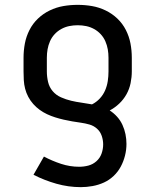

<svg xmlns="http://www.w3.org/2000/svg" viewBox="-20 -548 640 791"><path d="M313 223Q262 223 212.5 209Q163 195 118 172L161 97Q195 115 231.5 127Q268 139 306 139Q326 139 344.5 134Q363 129 377.5 116Q392 103 398.5 84.5Q405 66 405 47Q405 29 399 11.5Q393 -6 379.5 -18Q366 -30 348.5 -35Q331 -40 313 -42.5Q295 -45 277.5 -48Q260 -51 242.5 -55Q225 -59 207.5 -64.5Q190 -70 174 -77.5Q158 -85 143.5 -95.5Q129 -106 117 -119.5Q105 -133 96.5 -149Q88 -165 83.5 -182.5Q79 -200 78 -218Q77 -236 77 -254V-310Q77 -340 82.5 -369Q88 -398 101.5 -424.5Q115 -451 136.5 -471.5Q158 -492 185 -505Q212 -518 241 -523Q270 -528 300 -528Q330 -528 359 -523Q388 -518 415 -505Q442 -492 463.5 -471.5Q485 -451 498.5 -424.5Q512 -398 517.5 -369Q523 -340 523 -310V-254Q523 -230 518 -205.5Q513 -181 501 -159.5Q489 -138 471 -121Q453 -104 432 -93Q449 -82 462.5 -67Q476 -52 484.5 -33.5Q493 -15 497 5Q501 25 501 45Q501 69 495 93Q489 117 477.5 138.5Q466 160 448 177Q430 194 408 204Q386 214 361.5 218.5Q337 223 313 223ZM359 -118Q377 -127 391 -142Q405 -157 413 -175.5Q421 -194 424 -214Q427 -234 427 -254V-310Q427 -328 424 -345Q421 -362 414 -378Q407 -394 395 -407Q383 -420 367.5 -428.5Q352 -437 335 -440.5Q318 -444 300 -444Q282 -444 265 -440.5Q248 -437 232.5 -428.5Q217 -420 205 -407Q193 -394 186 -378Q179 -362 176 -345Q173 -328 173 -310V-254Q173 -232 178 -210.5Q183 -189 197 -172.5Q211 -156 231.5 -147Q252 -138 273 -133Q294 -128 316 -125Q338 -122 359 -118Z"/></svg>

Font: Iosevka Fixed Curly Md Ex
Style: Regular
Weight: 500
Width: 7
Monospace: yes
Designer: Belleve Invis
Foundry: Belleve Invis
Version: Version 30.1.2